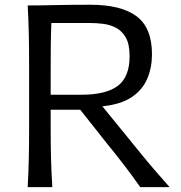

<svg xmlns="http://www.w3.org/2000/svg" viewBox="-20 -772 747 792"><path d="M94.2 -749.5Q143.6 -749.5 208.7 -751Q273.9 -752.4 352.1 -752.4Q480 -752.4 543.5 -704.8Q606.9 -657.2 606.9 -547.9Q606.9 -493.7 587.6 -447.8Q568.4 -401.9 523.7 -371.6Q479 -341.3 402.3 -333.5L499 -214.8Q526.9 -180.7 558.6 -141.6Q590.3 -102.5 622.1 -65.7Q653.8 -28.8 679.7 0H558.6Q524.4 -48.8 490.7 -92.5Q457 -136.2 421.9 -179.2L311 -319.3H189V-248Q189 -178.7 190.4 -120.6Q191.9 -62.5 195.8 0H94.2Q97.7 -62.5 98.9 -120.6Q100.1 -178.7 100.1 -248V-499.5Q100.1 -569.8 98.9 -627.9Q97.7 -686 94.2 -749.5ZM191.9 -677.2Q189.9 -631.3 189.5 -585.2Q189 -539.1 189 -486.3V-381.3H316.4Q417.5 -381.3 466.1 -418Q514.6 -454.6 514.6 -540.5Q514.6 -589.4 499 -616.9Q483.4 -644.5 458.5 -657.5Q433.6 -670.4 404.5 -673.8Q375.5 -677.2 348.1 -677.2Z"/></svg>

Font: Pinar DS2-Regular
Style: Regular
Weight: 400
Designer: Amin Abedi
Version: Version 2.000